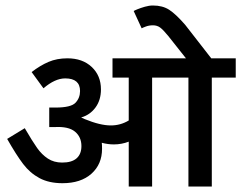

<svg xmlns="http://www.w3.org/2000/svg" viewBox="-20 -678 877 698"><path d="M750 -396V0H665V-396H533V0H448V-163Q422 -153 394 -153Q372 -153 350 -159Q351 -152 351 -137Q351 -81 312.5 -46.5Q274 -12 207 -12Q158 -12 123.5 -30.5Q89 -49 64 -82Q39 -115 6 -173L70 -212Q98 -164 115 -140Q132 -116 154 -101.5Q176 -87 206 -87Q241 -87 258.5 -102.5Q276 -118 276 -147Q276 -180 252.5 -199.5Q229 -219 178 -216H159V-287H182Q238 -287 254.5 -304.5Q271 -322 271 -347Q271 -393 217 -393Q180 -393 138 -357L95 -416Q126 -440 156.5 -453Q187 -466 225 -466Q280 -466 313.5 -434.5Q347 -403 347 -353Q347 -314 327 -287Q307 -260 275 -251L288 -245Q344 -222 383 -222Q418 -222 448 -240V-396H389V-466H656L591 -548Q573 -570 562 -578Q551 -586 536 -586Q522 -586 510 -581.5Q498 -577 495 -575L466 -638Q469 -640 480 -644.5Q491 -649 506.5 -653.5Q522 -658 536 -658Q571 -658 595 -642.5Q619 -627 653 -588L748 -466H837V-396Z"/></svg>

Font: Cambay Devanagari
Style: Regular
Weight: 700
Designer: Pooja Saxena
Foundry: Pooja Saxena
Version: Version 1.095;PS 001.095;hotconv 1.0.70;makeotf.lib2.5.58329